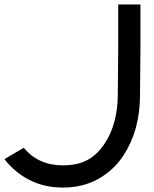

<svg xmlns="http://www.w3.org/2000/svg" viewBox="-43 -820 695 864"><path d="M489 -800V-602L487 -389Q487 -333 472.5 -276Q458 -219 429 -176Q398 -127 353 -101.5Q308 -76 240 -76Q129 -76 64 -155L-23 -104Q22 -45 89 -10.5Q156 24 240 24Q331 24 400.5 -15.5Q470 -55 513 -121Q586 -233 587 -388L589 -601V-800Z"/></svg>

Font: Serreria Sobria
Style: Medium
Weight: 500
Version: Version 001.000